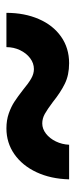

<svg xmlns="http://www.w3.org/2000/svg" viewBox="164 -612 238 607"><g transform="rotate(-90 283.5 -308.0)"><path d="M181.6 -407.2Q207.5 -407.2 229 -399.7Q250.5 -392.1 266.1 -381.8Q281.7 -371.6 303.7 -354.5Q324.2 -337.4 339.1 -328.9Q354 -320.3 369.1 -320.3Q387.7 -320.3 403.6 -332.3Q419.4 -344.2 429 -364.3Q438.5 -384.3 438.5 -407.2H546.9Q546.9 -350.1 527.3 -304.9Q507.8 -259.8 471.7 -234.4Q435.5 -209 387.7 -209Q350.1 -209 322.5 -222.7Q294.9 -236.3 264.6 -260.7Q241.7 -277.8 227.3 -285.9Q212.9 -293.9 197.3 -293.9Q180.2 -293.9 165 -282.2Q149.9 -270.5 140.4 -251Q130.9 -231.4 129.9 -209H20.5Q22 -267.1 43 -312Q64 -356.9 100.1 -382.1Q136.2 -407.2 181.6 -407.2Z"/></g></svg>

Font: Reddit Sans Fudge
Style: Bold
Weight: 700
Designer: Stephen Hutchings
Foundry: Reddit
Version: Version 1.013